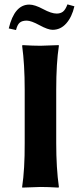

<svg xmlns="http://www.w3.org/2000/svg" viewBox="-20 -854 370 877"><path d="M238.8 -792Q255.9 -792 267.3 -800.5Q278.8 -809.1 288.1 -834L319.8 -825.2Q308.6 -776.4 282.7 -747.1Q256.8 -717.8 220.2 -717.8Q199.2 -717.8 160.6 -738.8Q122.1 -759.8 102.1 -759.8Q81.1 -759.8 70.1 -750.5Q59.1 -741.2 53.2 -716.8L20 -724.1Q45.9 -833 113.8 -833Q138.7 -833 176.8 -812.5Q214.8 -792 238.8 -792ZM92.8 -444.8Q92.8 -560.1 81.1 -645L83 -647.9Q130.9 -645 165 -645L248 -647.9L249 -645Q236.8 -565.9 236.8 -444.8V-200.2Q236.8 -86.4 249 0L247.1 2.9Q199.2 0 165 0L82 2.9L81.1 0Q93.3 -81.1 92.8 -200.2Z"/></svg>

Font: Linux Biolinum
Style: Bold
Weight: 700
Designer: Philipp H. Poll
Foundry: Philipp H. Poll
Version: Version 1.3.2 ; ttfautohint (v0.9)